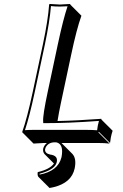

<svg xmlns="http://www.w3.org/2000/svg" viewBox="-20 -668 622 973"><path d="M253.4 160.6 205.6 112.8Q196.3 101.6 198.7 85.9Q203.1 68.4 217.8 56.6H202.6Q202.6 56.6 149.9 59.6L93.3 2.9L92.8 0Q117.2 -68.4 145.5 -200.2L197.8 -444.8Q223.6 -567.4 229 -645L231.9 -647.9Q233.9 -647.9 283.2 -645Q283.2 -645 335.9 -647.9V-645L392.6 -588.4Q368.2 -521 340.3 -388.7L288.1 -143.6Q278.3 -97.7 271.5 -54.7Q322.3 -55.7 377.7 -58.6Q433.1 -61.5 462.9 -64L493.2 -65.9L494.1 -62L550.8 -5.4Q545.4 10.7 542 27.3Q541.5 31.2 537.6 56.6L481 0L478.5 2.9L535.2 59.6Q511.2 56.6 475.6 56.6H291.5L346.7 111.8Q368.7 135.3 358.4 185.5Q342.8 258.8 250.5 280.8Q240.7 283.2 231 284.7L174.3 228Q168.5 219.2 171.4 204.1Q232.9 189.9 253.4 160.6ZM221.7 -202.1 273.9 -447.3Q300.3 -570.8 322.3 -636.2Q303.7 -634.8 283.2 -634.8Q257.8 -634.8 238.3 -637.2Q231.9 -559.6 207.5 -442.9L155.3 -197.8Q128.9 -75.2 106.4 -8.3Q125.5 -9.8 146 -9.8H418.9Q449.2 -9.8 472.2 -7.8Q474.6 -26.4 475.6 -31.2Q478 -42 481.4 -55.2Q328.6 -43.9 208.5 -43.9H199.2L198.7 -53.2Q196.3 -82.5 221.7 -202.1ZM257.8 53.2Q225.1 53.2 211.4 79.1Q209.5 84 208.5 87.9Q206.1 108.9 233.9 115.2Q273.4 120.1 268.1 150.9Q267.6 152.3 267.6 153.3Q260.3 188 195.3 208Q187.5 210.4 180.7 212.4Q180.7 215.8 180.7 216.8Q273.4 199.2 291 130.9Q291.5 128.4 292 127Q303.7 63.5 267.1 53.7Q262.2 53.2 257.8 53.2Z"/></svg>

Font: Linux Biolinum Shadow O
Style: Italic
Weight: 400
Italic angle: -12°
Designer: Philipp H. Poll
Foundry: Philipp H. Poll
Version: Version 0.6.2